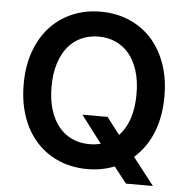

<svg xmlns="http://www.w3.org/2000/svg" viewBox="-55 -791 886 908"><g transform="rotate(5 388.0 -337.0)"><path d="M721.6 -363.6Q721.6 -314.3 713.4 -270.6Q705.3 -226.9 690 -189.6Q674.7 -152.3 652.7 -121.6Q630.7 -90.9 603.3 -66.8L704.2 62.5H576.3L516.3 -13.8Q456.3 9.9 387.4 9.9Q339.8 9.9 296.3 -1.4Q252.8 -12.8 215.7 -34.8Q178.6 -56.8 148.6 -89Q118.6 -121.1 97.5 -162.5Q76.3 -203.8 64.8 -254.4Q53.3 -305 53.3 -363.6Q53.3 -451.7 78.7 -521.1Q104 -590.6 148.8 -638.5Q193.5 -686.4 254.6 -711.8Q315.7 -737.2 387.4 -737.2Q458.8 -737.2 520.1 -711.8Q581.3 -686.4 626.1 -638.5Q670.8 -590.6 696.2 -521.1Q721.6 -451.7 721.6 -363.6ZM462 -244.3 523.8 -164.1Q555 -196.4 572.1 -246.3Q589.1 -296.2 589.1 -363.6Q589.1 -425.8 574.2 -473.4Q559.3 -521 532.7 -553.3Q506 -585.6 468.9 -602.3Q431.8 -619 387.4 -619Q343 -619 305.9 -602.3Q268.8 -585.6 242.2 -553.3Q215.6 -521 200.6 -473.4Q185.7 -425.8 185.7 -363.6Q185.7 -301.5 200.6 -253.9Q215.6 -206.3 242.2 -174Q268.8 -141.7 305.9 -125Q343 -108.3 387.4 -108.3Q416.2 -108.3 441.1 -115.1L342.7 -244.3Z"/></g></svg>

Font: Interop SemBd
Style: Regular
Weight: 600
Designer: Rasmus Andersson, Google, Jang Haemin
Foundry: jhaemin
Version: Version 1.008